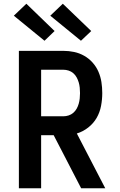

<svg xmlns="http://www.w3.org/2000/svg" viewBox="-20 -1007 640 1027"><path d="M81 0V-735H319Q348 -735 376.5 -729Q405 -723 430.5 -708.5Q456 -694 475.5 -672Q495 -650 506.5 -623.5Q518 -597 522.5 -568Q527 -539 527 -509Q527 -475 520.5 -440.5Q514 -406 497 -376.5Q480 -347 452 -325Q424 -303 391 -293L543 0H414L309 -203L267 -284H200V0ZM200 -385H319Q333 -385 347 -389.5Q361 -394 372 -403.5Q383 -413 390 -425.5Q397 -438 401 -452Q405 -466 406.5 -480.5Q408 -495 408 -509Q408 -524 406.5 -538.5Q405 -553 401 -566.5Q397 -580 390 -593Q383 -606 372 -615.5Q361 -625 347 -629.5Q333 -634 319 -634H200ZM413 -789 249 -923 316 -987 468 -841ZM218 -789 54 -923 121 -987 272 -841Z"/></svg>

Font: Iosevka Aile
Style: Bold
Weight: 700
Designer: Belleve Invis
Foundry: Belleve Invis
Version: Version 28.0.1; ttfautohint (v1.8.4)